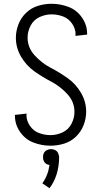

<svg xmlns="http://www.w3.org/2000/svg" viewBox="-20 -763 540 1016"><path d="M242 233 204 207Q234 166 242 110Q235 109 228 106Q218 101 212.5 90.5Q207 80 208 68Q207 57 212.5 46.5Q218 36 228.5 31Q239 26 250 26Q261 26 271.5 31Q282 36 287 46.5Q292 57 293 68Q292 167 242 233ZM247 8Q201 8 157.5 -8.5Q114 -25 86.5 -64.5Q59 -104 59 -150Q59 -153 59 -155L121 -162L120 -154Q120 -124 138.5 -97Q157 -70 186.5 -59Q216 -48 247 -48Q280 -48 311 -62.5Q342 -77 358 -107.5Q374 -138 374 -171Q374 -224 336.5 -265Q299 -306 252 -330.5Q205 -355 162 -385.5Q119 -416 91.5 -463Q64 -510 64 -563Q64 -599 77.5 -634Q91 -669 118 -695Q145 -721 180.5 -732Q216 -743 253 -743Q299 -743 342.5 -726.5Q386 -710 413.5 -670.5Q441 -631 441 -585Q441 -582 441 -580L379 -573L380 -581Q380 -611 361.5 -638Q343 -665 313.5 -676Q284 -687 253 -687Q220 -687 189 -672.5Q158 -658 142 -627.5Q126 -597 126 -564Q126 -511 163.5 -470Q201 -429 248 -404.5Q295 -380 338 -349.5Q381 -319 408.5 -272Q436 -225 436 -172Q436 -136 422.5 -101Q409 -66 382 -40Q355 -14 319.5 -3Q284 8 247 8Z"/></svg>

Font: Iosevka SS01 Light
Style: Regular
Weight: 300
Monospace: yes
Designer: Belleve Invis
Foundry: Belleve Invis
Version: 2.3.3; ttfautohint (v1.8.3)